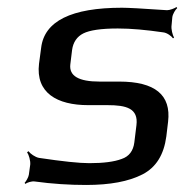

<svg xmlns="http://www.w3.org/2000/svg" viewBox="-20 -516 524 546"><path d="M231 -217H286C339 -217 374 -208 368 -160L362 -111C359 -87 347 -71 326 -64C305 -56 274 -52 234 -52C205 -52 158 -57 91 -67C80 -69 66 -79 61 -86L57 -83C62 -76 67 -59 66 -48L62 -19C61 -12 54 0 50 4L52 7C57 3 70 -1 78 0C129 7 178 10 225 10C293 10 346 0 385 -20C424 -40 446 -76 453 -128L458 -170C467 -246 421 -284 319 -284H263C204 -284 176 -300 180 -333L185 -374C188 -396 199 -412 217 -421C235 -430 267 -435 315 -435C353 -435 396 -431 444 -424C455 -423 468 -413 472 -407L475 -409C471 -416 466 -433 468 -445L470 -467C471 -476 479 -489 484 -493L482 -496C476 -492 463 -487 455 -487C384 -492 342 -494 327 -494C183 -494 106 -456 97 -380L91 -335C81 -252 142 -217 231 -217Z"/></svg>

Font: Gamestation Storm Oblique 
Style: Italic
Weight: 400
Designer: Jonas Hecksher
Foundry: Jonas Hecksher, Playtypeª, e-types AS
Version: Version 1.003